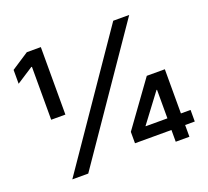

<svg xmlns="http://www.w3.org/2000/svg" viewBox="-121 -856 1088 1005"><g transform="rotate(-20 423.0 -353.5)"><path d="M603.5 -707H692.4L207 0H118.2ZM121.1 -626H117.2L25.4 -566.4V-643.6L122.1 -707H200.2V-331.1H121.1ZM491.2 -128.9 669.9 -376H770.5V-129.9H824.2V-65.4H770.5V0H694.3V-65.4H491.2ZM695.3 -129.9V-289.1H692.4L574.2 -131.8V-129.9Z"/></g></svg>

Font: Pretendard GOV Medium
Style: Regular
Weight: 500
Designer: Base glyphs from Inter by Rasmus Andersson; Hangeul glyphs from Noto Sans CJK(Source Han Sans) by Jang Soo-young and Kan
Foundry: Kil Hyung-jin
Version: Version 1.309